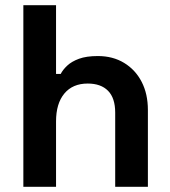

<svg xmlns="http://www.w3.org/2000/svg" viewBox="-20 -720 656 740"><path d="M70 0V-700H196V-435H214Q222 -451 239 -467Q256 -483 284.5 -493.5Q313 -504 357 -504Q415 -504 458.5 -477.5Q502 -451 526 -404.5Q550 -358 550 -296V0H424V-286Q424 -342 396.5 -370Q369 -398 318 -398Q260 -398 228 -359.5Q196 -321 196 -252V0Z"/></svg>

Font: Space 7353
Style: Regular
Weight: 400
Designer: Christine Claussen + Ruben Lyon  (Space 7353)
Version: Version 1.000;FEAKit 1.0